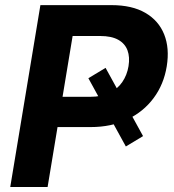

<svg xmlns="http://www.w3.org/2000/svg" viewBox="-20 -748 694 768"><path d="M402.3 -476.6 552.2 -203.6 483.4 -162.1 333.5 -435.1ZM21 0 141.6 -727.5H425.8Q508.3 -727.5 561.5 -696.5Q614.7 -665.5 636.7 -610.4Q658.7 -555.2 647 -482.9Q635.3 -410.6 594.7 -356Q554.2 -301.3 490 -270.5Q425.8 -239.7 342.3 -239.7H156.7L176.8 -360.8H341.3Q386.2 -360.8 418.2 -376.5Q450.2 -392.1 469.2 -419.9Q488.3 -447.8 494.1 -483.4Q500 -519.5 490 -546.6Q480 -573.7 452.9 -588.9Q425.8 -604 380.9 -604H270.5L170.4 0Z"/></svg>

Font: Inter 17pt
Style: Bold Italic
Weight: 700
Italic angle: -9.3988°
Version: Version 4.001;git-66647c0bb